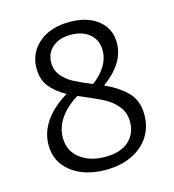

<svg xmlns="http://www.w3.org/2000/svg" viewBox="-95 -686 697 770"><g transform="rotate(-15 253.5 -300.5)"><path d="M457 -168Q457 -118 431.5 -78.5Q406 -39 359 -17Q312 5 251 5Q164 5 109 -37.5Q54 -80 54 -150Q54 -203 86 -249Q118 -295 177 -330Q134 -354 110.5 -384Q87 -414 87 -459Q87 -524 135 -565Q183 -606 263 -606Q337 -606 381 -570.5Q425 -535 425 -476Q425 -432 400 -393.5Q375 -355 331 -324Q390 -297 423.5 -262Q457 -227 457 -168ZM290 -341Q323 -365 342.5 -396Q362 -427 362 -462Q362 -504 332.5 -529.5Q303 -555 254 -555Q207 -555 178.5 -531Q150 -507 150 -467Q150 -435 168.5 -412.5Q187 -390 214 -375.5Q241 -361 290 -341ZM394 -156Q394 -194 373.5 -220Q353 -246 324 -262Q295 -278 245 -299L217 -311Q170 -283 143.5 -245Q117 -207 117 -164Q117 -109 158 -77.5Q199 -46 262 -46Q326 -46 360 -76.5Q394 -107 394 -156Z"/></g></svg>

Font: Ysabeau SC
Style: Regular
Weight: 400
Designer: Christian Thalmann (Catharsis Fonts)
Version: Version 0.003